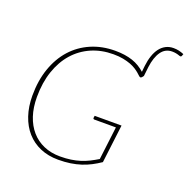

<svg xmlns="http://www.w3.org/2000/svg" viewBox="-147 -984 1111 1132"><g transform="rotate(20 409.0 -418.0)"><path d="M643.5 -629 635.5 -619Q633 -616 630.2 -614.8Q627.5 -613.5 623.5 -615Q620.5 -615.5 614.8 -621.2Q609 -627 599.2 -635.2Q589.5 -643.5 575 -652.8Q560.5 -662 540.2 -669.8Q520 -677.5 493 -682.8Q466 -688 431.5 -688Q356.5 -688 294.2 -660.8Q232 -633.5 187.2 -583Q142.5 -532.5 117.8 -460.2Q93 -388 93 -297.5Q93 -232 110.2 -179.8Q127.5 -127.5 159.8 -90.5Q192 -53.5 237.8 -33.8Q283.5 -14 340.5 -14Q377 -14 407.5 -18.5Q438 -23 465 -31.5Q492 -40 516.5 -52.2Q541 -64.5 566.5 -80L592 -287.5H456.5Q453 -287.5 450.8 -290Q448.5 -292.5 449 -295L451 -309H619.5L590 -69Q563.5 -51 536.2 -36.8Q509 -22.5 478.2 -12.5Q447.5 -2.5 412.5 2.8Q377.5 8 336.5 8Q274 8 223.8 -13.5Q173.5 -35 138.2 -74.8Q103 -114.5 84 -170.8Q65 -227 65 -296Q65 -390.5 91.8 -467Q118.5 -543.5 167.2 -597.8Q216 -652 284.2 -681.5Q352.5 -711 435 -711Q467 -711 494 -707Q521 -703 544 -695.2Q567 -687.5 586.8 -675.5Q606.5 -663.5 624 -648Q625 -658 625.8 -667.5Q626.5 -677 628 -687.5Q632 -722.5 641.8 -751.2Q651.5 -780 667 -800.5Q682.5 -821 704 -832.2Q725.5 -843.5 752.5 -843.5Q770 -843.5 785.8 -840Q801.5 -836.5 818 -829.5L813.5 -817.5Q811.5 -812 807.8 -811.5Q804 -811 799.5 -812.5Q776 -821.5 751.5 -821.5Q708.5 -821.5 683.2 -785.8Q658 -750 650 -687Z"/></g></svg>

Font: Lato ExtraLight
Style: Italic
Weight: 275
Italic angle: -7°
Designer: Lukasz Dziedzic with Adam Twardoch and Botio Nikoltchev
Foundry: tyPoland Lukasz Dziedzic
Version: Version 2.015; 2015-08-06; http://www.latofonts.com/